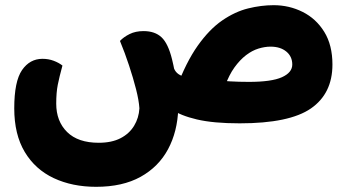

<svg xmlns="http://www.w3.org/2000/svg" viewBox="-20 -476 1345 741"><path d="M941 -160Q1028 -160 1068 -178Q1108 -196 1108 -227Q1108 -258 1085 -277Q1062 -296 1024 -296Q1002 -296 977.5 -288.5Q953 -281 929.5 -263Q906 -245 885 -216Q864 -187 848 -143L660 -134Q698 -236 743 -299.5Q788 -363 837.5 -397Q887 -431 937.5 -443.5Q988 -456 1036 -456Q1096 -456 1148 -430Q1200 -404 1231.5 -353Q1263 -302 1263 -227Q1263 -115 1180 -57.5Q1097 0 905 0Q804 0 740 -15Q676 -30 642 -54.5Q608 -79 595 -107L647 -234Q649 -200 674.5 -186.5Q700 -173 753 -168Q762 -167 775.5 -168Q789 -169 798 -168Q834 -164 868 -162Q902 -160 941 -160ZM518 -58Q516 -89 505 -132Q494 -175 478 -223.5Q462 -272 443 -318Q457 -333 480 -344.5Q503 -356 534 -356Q578 -356 603.5 -332Q629 -308 644 -247Q655 -202 660.5 -159.5Q666 -117 668 -57Q665 32 628.5 100Q592 168 522.5 206.5Q453 245 351 245Q259 245 187.5 211.5Q116 178 75.5 110.5Q35 43 35 -58Q35 -162 65 -205.5Q95 -249 144 -249Q167 -249 187 -241.5Q207 -234 221 -223Q209 -179 203 -149Q197 -119 197 -76Q197 -8 239 33.5Q281 75 361 75Q411 75 445 57.5Q479 40 497.5 9.5Q516 -21 518 -58Z"/></svg>

Font: Baloo Bhaijaan 2 ExtraBold
Style: Regular
Weight: 800
Designer: Sanskriti Dholi, Noopur Datye and Ek Type
Foundry: Ek Type
Version: Version 1.701